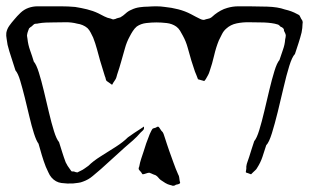

<svg xmlns="http://www.w3.org/2000/svg" viewBox="-61 -591 979 608"><path d="M873 -420Q864 -411 855 -382Q846 -353 837 -314Q828 -275 818.5 -236.5Q809 -198 800 -169Q791 -140 782 -131Q776 -112 770 -94Q764 -76 753 -59Q751 -55 747.5 -52Q744 -49 740 -45L734 -39Q733 -39 731.5 -40Q730 -41 728 -41Q727 -42 723 -43Q719 -44 718 -45Q717 -46 717.5 -47.5Q718 -49 718 -50Q719 -54 719 -57Q719 -60 719 -64Q720 -72 723 -79.5Q726 -87 728 -94Q732 -107 736 -119.5Q740 -132 744 -144Q752 -153 760 -179Q768 -205 776 -239Q784 -273 792 -306.5Q800 -340 808 -366Q816 -392 824 -401Q829 -417 835 -433.5Q841 -450 842 -466Q844 -474 844 -480Q843 -483 842 -486Q841 -489 839 -492Q838 -494 838 -496.5Q838 -499 837 -500Q833 -505 828 -506Q826 -508 824 -510Q822 -512 820 -513L809 -516Q789 -520 764 -520Q749 -520 728.5 -520.5Q708 -521 688.5 -517Q669 -513 655 -500Q647 -493 642 -483Q637 -473 632 -463Q623 -441 617 -415Q611 -389 603 -366Q601 -359 598 -353.5Q595 -348 591 -341Q590 -340 588.5 -337.5Q587 -335 586 -335Q585 -334 583.5 -335Q582 -336 580 -336Q578 -337 573 -338Q568 -339 566 -340Q565 -342 563.5 -346.5Q562 -351 561 -353Q556 -364 552.5 -376Q549 -388 545 -399Q539 -419 533.5 -439.5Q528 -460 518 -478Q514 -486 509 -494Q504 -502 497 -507Q484 -516 467 -518Q450 -520 434 -520Q419 -520 402 -518Q385 -516 372 -507Q365 -501 359.5 -492.5Q354 -484 350 -476Q340 -458 334.5 -437.5Q329 -417 323 -397Q320 -387 317 -376.5Q314 -366 310 -355Q309 -351 307.5 -346Q306 -341 303 -337L297 -328Q295 -323 294 -323Q292 -323 289 -326L279 -333Q275 -335 274 -340.5Q273 -346 271 -350Q267 -362 263.5 -374.5Q260 -387 256 -399Q251 -417 246 -435.5Q241 -454 234 -472Q230 -480 226 -488Q222 -496 216 -502Q209 -508 200.5 -511.5Q192 -515 184 -516Q165 -521 145.5 -520.5Q126 -520 107 -520Q96 -520 84 -519.5Q72 -519 61 -517Q58 -516 54.5 -516Q51 -516 48 -515Q46 -514 44 -512Q42 -510 40 -508Q38 -507 35.5 -505Q33 -503 31 -501L28 -493Q27 -490 26 -487Q25 -484 25 -482Q24 -478 25 -474.5Q26 -471 26 -468Q28 -449 34.5 -431Q41 -413 46 -396Q54 -387 62 -361.5Q70 -336 78 -302.5Q86 -269 94 -235Q102 -201 110 -175.5Q118 -150 126 -141Q131 -125 136 -109Q141 -93 147 -77Q150 -71 153 -66Q156 -61 160 -56Q161 -55 162.5 -52.5Q164 -50 165 -49Q166 -48 169 -48Q172 -48 173 -48Q175 -47 178.5 -46Q182 -45 184 -45Q186 -46 189 -47.5Q192 -49 194 -50Q201 -53 207 -57.5Q213 -62 219 -66Q234 -81 258 -96Q282 -111 305.5 -126Q329 -141 344 -156Q354 -163 364 -170Q374 -177 384 -183L393 -189Q393 -189 393.5 -189.5Q394 -190 395 -190Q395 -190 395 -185Q395 -181 391 -177.5Q387 -174 384 -171Q373 -158 360 -146.5Q347 -135 334 -124L259 -56Q246 -45 232.5 -33.5Q219 -22 202 -16Q195 -13 186.5 -12Q178 -11 170 -10Q152 -9 133.5 -11.5Q115 -14 102 -29Q96 -36 92 -45.5Q88 -55 84 -63Q77 -81 71.5 -99.5Q66 -118 61 -136Q54 -145 46.5 -168.5Q39 -192 32 -222Q25 -252 17.5 -282Q10 -312 3 -335.5Q-4 -359 -12 -368Q-18 -388 -25 -408.5Q-32 -429 -37 -449Q-38 -458 -40 -468Q-42 -478 -41 -487Q-39 -499 -31.5 -509.5Q-24 -520 -16 -529Q-7 -540 4 -550.5Q15 -561 29 -566Q43 -571 58 -571Q73 -571 87 -571Q110 -571 132.5 -571Q155 -571 177 -569Q196 -566 214.5 -561.5Q233 -557 250 -549Q260 -544 269.5 -539Q279 -534 290 -532Q292 -531 295 -530Q298 -529 300 -530Q302 -530 304.5 -531Q307 -532 309 -533L320 -536Q329 -541 337 -548.5Q345 -556 355 -560Q367 -566 381 -568Q395 -570 408 -570Q421 -571 434.5 -571Q448 -571 461 -569Q482 -567 503.5 -561.5Q525 -556 544 -546Q552 -542 559 -538Q566 -534 573 -531Q575 -530 578 -529Q581 -528 583 -528Q587 -528 591 -530Q594 -531 597.5 -531.5Q601 -532 603 -533Q608 -535 611.5 -538.5Q615 -542 619 -545Q628 -552 638 -557.5Q648 -563 659 -566Q676 -571 694 -571Q712 -571 728 -571Q751 -571 785 -570Q819 -569 841 -561Q863 -556 879 -547Q881 -546 884 -544.5Q887 -543 888 -541Q891 -536 893 -531Q894 -530 895.5 -527.5Q897 -525 897 -523Q898 -522 897.5 -519.5Q897 -517 897 -515Q897 -503 894 -488Q890 -472 884.5 -455Q879 -438 873 -420ZM475 -113Q482 -94 488.5 -75.5Q495 -57 503 -39Q506 -34 506.5 -29Q507 -24 508 -18Q508 -17 509 -14.5Q510 -12 509 -11Q508 -9 503 -7.5Q498 -6 496 -6Q495 -5 493 -4Q491 -3 489 -3Q487 -2 483.5 -3.5Q480 -5 478 -5Q470 -7 462.5 -11.5Q455 -16 448 -21Q444 -24 440.5 -28.5Q437 -33 432 -36L424 -39Q422 -40 418.5 -41.5Q415 -43 412 -44Q408 -44 404 -42.5Q400 -41 396 -40Q395 -40 393.5 -39.5Q392 -39 391 -39Q389 -40 387 -44Q386 -46 382.5 -49.5Q379 -53 378 -56Q378 -60 380 -64Q382 -76 386 -88Q390 -100 394 -112Q398 -124 402 -137Q405 -144 407.5 -151.5Q410 -159 413 -166Q415 -170 417.5 -175.5Q420 -181 423 -184Q425 -185 428 -185.5Q431 -186 433 -187Q436 -190 440 -190Q442 -189 442.5 -188Q443 -187 444 -186L450 -177Q455 -173 457 -167Q459 -161 461 -155Q464 -145 467.5 -135Q471 -125 475 -113Z"/></svg>

Font: Rubik Vinyl
Style: Regular
Weight: 400
Designer: Hubert and Fischer, NaN
Foundry: Hubert and Fischer, NaN
Version: Version 2.200